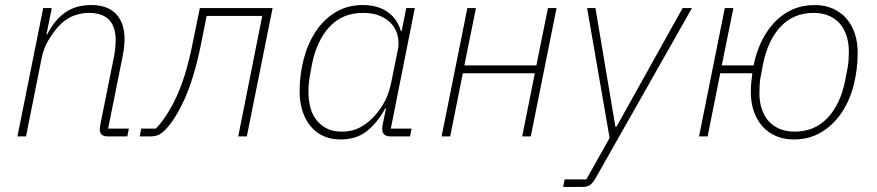

<svg xmlns="http://www.w3.org/2000/svg" viewBox="-20 -540 3472 760"><path d="M49 0 151 -508H185L164 -404H167Q196 -461 238 -490.5Q280 -520 341 -520Q406 -520 439.5 -484.5Q473 -449 473 -386Q473 -371 471 -353.5Q469 -336 466 -320L408 -31H490L484 0H407Q375 0 375 -28Q375 -36 378 -51L432 -320Q435 -336 436.5 -353Q438 -370 438 -380Q438 -489 332 -489Q300 -489 268.5 -476.5Q237 -464 208 -432Q190 -411 171 -379.5Q152 -348 144 -306L83 0Z M539 -31H597Q642 -78 679 -158Q716 -238 741 -361L771 -508H1059L957 0H923L1018 -477H798L775 -362Q749 -234 711.5 -150Q674 -66 632 -24Q618 -10 605 -5Q592 0 572 0H533Z M1527 0Q1493 0 1493 -29Q1493 -34 1493.5 -38.5Q1494 -43 1495 -48L1508 -111H1505Q1473 -53 1431.5 -20.5Q1390 12 1328 12Q1289 12 1259 -2Q1229 -16 1208.5 -41.5Q1188 -67 1177 -101.5Q1166 -136 1166 -178Q1166 -244 1182 -305.5Q1198 -367 1229.5 -415Q1261 -463 1308 -491.5Q1355 -520 1416 -520Q1476 -520 1514.5 -492.5Q1553 -465 1567 -417H1570L1588 -508H1622L1527 -31H1609L1603 0ZM1333 -19Q1365 -19 1390.5 -29Q1416 -39 1442 -61Q1471 -86 1494.5 -123.5Q1518 -161 1528 -211L1555 -344Q1560 -369 1555 -394.5Q1550 -420 1533.5 -441Q1517 -462 1488 -475.5Q1459 -489 1417 -489Q1336 -489 1285 -434.5Q1234 -380 1215 -286L1207 -242Q1204 -226 1202.5 -210.5Q1201 -195 1201 -175Q1201 -143 1208.5 -114.5Q1216 -86 1232.5 -65Q1249 -44 1273.5 -31.5Q1298 -19 1333 -19Z M1830 -508H1864L1818 -281H2103L2149 -508H2183L2081 0H2047L2097 -250H1812L1762 0H1728Z M2682 -508H2719L2340 161Q2328 183 2316.5 191.5Q2305 200 2285 200H2209L2215 170H2301L2393 6L2304 -508H2337L2416 -38H2420Z M3122 12Q3082 12 3050.5 -2Q3019 -16 2997 -41Q2975 -66 2963.5 -100.5Q2952 -135 2952 -176Q2952 -196 2954 -215Q2956 -234 2958 -250H2831L2781 0H2747L2849 -508H2883L2837 -281H2963Q2973 -332 2994 -375.5Q3015 -419 3045.5 -451.5Q3076 -484 3116 -502Q3156 -520 3205 -520Q3245 -520 3276.5 -506Q3308 -492 3330 -467Q3352 -442 3363.5 -407.5Q3375 -373 3375 -332Q3375 -263 3358.5 -200.5Q3342 -138 3309.5 -91Q3277 -44 3230 -16Q3183 12 3122 12ZM3126 -19Q3204 -19 3255.5 -73Q3307 -127 3326 -224L3335 -271Q3338 -287 3339 -303Q3340 -319 3340 -337Q3340 -368 3331.5 -396Q3323 -424 3306 -444.5Q3289 -465 3262.5 -477Q3236 -489 3200 -489Q3122 -489 3070.5 -435Q3019 -381 3000 -284L2991 -237Q2988 -221 2987 -205Q2986 -189 2986 -171Q2986 -139 2994.5 -111.5Q3003 -84 3020 -63.5Q3037 -43 3063.5 -31Q3090 -19 3126 -19Z"/></svg>

Font: IBM Plex Sans ExtLt
Style: Italic
Weight: 200
Italic angle: -11°
Designer: Mike Abbink, Paul van der Laan, Pieter van Rosmalen
Foundry: Bold Monday
Version: Version 3.005